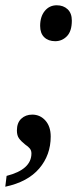

<svg xmlns="http://www.w3.org/2000/svg" viewBox="-31 -561 316 727"><path d="M121 -463Q121 -498 138.5 -519.5Q156 -541 184 -541Q209 -541 225 -526Q241 -511 241 -483Q241 -443 222.5 -424Q204 -405 178 -405Q152 -405 136.5 -420Q121 -435 121 -463ZM-6 105Q88 81 88 20Q88 9 82 1.5Q76 -6 64 -14Q49 -26 41 -37Q33 -48 33 -67Q33 -96 49.5 -111.5Q66 -127 91 -127Q121 -127 141 -104.5Q161 -82 161 -44Q161 26 117.5 77Q74 128 -11 146Z"/></svg>

Font: Noto Serif Narrow
Style: Italic
Weight: 400
Width: 4
Italic angle: -12°
Designer: Monotype Design Team
Foundry: Monotype Imaging Inc.
Version: Version 1.001